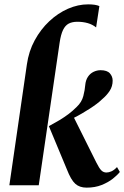

<svg xmlns="http://www.w3.org/2000/svg" viewBox="-20 -851 570 882"><path d="M23 0 103.5 -555Q112 -615.5 139.5 -666Q167 -716.5 206.5 -753.5Q246 -790.5 292.2 -810.8Q338.5 -831 385 -831Q402 -831 415 -829Q428 -827 436.5 -823L421.5 -725Q405 -738.5 383 -744.8Q361 -751 335.5 -751Q311.5 -751 295.5 -742.5Q279.5 -734 269.5 -713.2Q259.5 -692.5 254 -655.5L158 0ZM378 11Q345.5 11 325.8 -6.8Q306 -24.5 287 -73.5L204.5 -271.5Q231.5 -286 253.5 -299.2Q275.5 -312.5 294.8 -327Q314 -341.5 332 -359.5Q355.5 -381.5 362.8 -410Q370 -438.5 371.5 -459.5Q373.5 -482.5 383.8 -498Q394 -513.5 409.8 -521Q425.5 -528.5 442 -528.5Q472 -528.5 484.8 -514Q497.5 -499.5 497.5 -480.5Q497.5 -454.5 483.8 -433.5Q470 -412.5 449.5 -395.5Q439.5 -385.5 425 -374.5Q410.5 -363.5 393 -352.2Q375.5 -341 356.8 -330Q338 -319 320 -310L422.5 -104.5Q435.5 -78.5 445.2 -68.5Q455 -58.5 469 -58.5Q480 -58.5 492.5 -64.2Q505 -70 517.5 -83.5L530.5 -61Q519.5 -47 498.5 -30.2Q477.5 -13.5 447 -1.2Q416.5 11 378 11Z"/></svg>

Font: Merriweather 120pt
Style: Bold Italic
Weight: 700
Italic angle: -7.8°
Version: Version 2.101